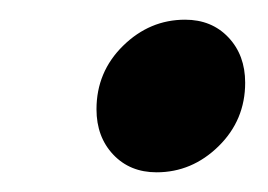

<svg xmlns="http://www.w3.org/2000/svg" viewBox="-20 -385 272 195"><path d="M229 -301Q229 -263 202 -236.5Q175 -210 139 -210Q112 -210 95 -228Q78 -246 78 -274Q78 -312 105 -338.5Q132 -365 168 -365Q195 -365 212 -347Q229 -329 229 -301Z"/></svg>

Font: TypoPRO Montserrat Alternates
Style: Italic
Weight: 500
Italic angle: -11.3°
Designer: Julieta Ulanovsky
Foundry: Julieta Ulanovsky
Version: Version 6.001